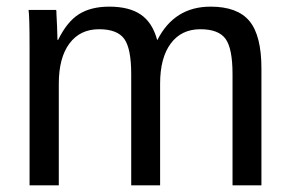

<svg xmlns="http://www.w3.org/2000/svg" viewBox="-20 -558 873 578"><path d="M462 0H375V-335Q375 -412 354 -441Q333 -470 278 -470Q221 -470 189 -427Q157 -384 157 -306V0H69V-416Q69 -509 66 -528H149Q150 -527 150 -515Q152 -483 153 -438H155Q182 -493 218 -515.5Q254 -538 309 -538Q369 -538 404 -514Q439 -490 453 -438H454Q505 -538 614 -538Q695 -538 731 -494.5Q767 -451 767 -352V0H680V-335Q680 -412 659 -441Q638 -470 583 -470Q526 -470 494 -427Q462 -384 462 -306Z"/></svg>

Font: Libra Sans
Style: Regular
Weight: 400
Foundry: Context Ltd
Version: Version 1.002